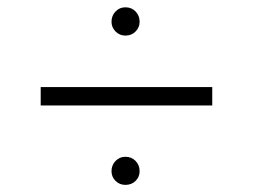

<svg xmlns="http://www.w3.org/2000/svg" viewBox="-20 -606 692 526"><path d="M91.5 -317V-367.5H561.5V-317ZM323.5 -99.5Q307.5 -99.5 296.5 -110.5Q285.5 -121.5 285.5 -137Q285.5 -153.5 296.5 -165Q307.5 -176.5 323.5 -176.5Q340.5 -176.5 351.5 -165Q362.5 -153.5 362.5 -137Q362.5 -121.5 351.5 -110.5Q340.5 -99.5 323.5 -99.5ZM323.5 -508.5Q307.5 -508.5 296.5 -519.8Q285.5 -531 285.5 -546.5Q285.5 -563 296.5 -574.5Q307.5 -586 323.5 -586Q340.5 -586 351.5 -574.5Q362.5 -563 362.5 -546.5Q362.5 -531 351.5 -519.8Q340.5 -508.5 323.5 -508.5Z"/></svg>

Font: Overpass ExtraLight
Style: Regular
Weight: 250
Designer: Delve Withrington, Dave Bailey, Thomas Jockin
Foundry: Delve Fonts LLC
Version: Version 4.000